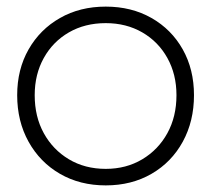

<svg xmlns="http://www.w3.org/2000/svg" viewBox="-20 -551 639 581"><path d="M300 10Q222 10 161.5 -25Q101 -60 66.5 -122Q32 -184 32 -263Q32 -341 66.5 -401.5Q101 -462 161.5 -496.5Q222 -531 300 -531Q378 -531 438.5 -496.5Q499 -462 533 -401.5Q567 -341 567 -263Q567 -184 533 -122Q499 -60 438.5 -25Q378 10 300 10ZM300 -40Q362 -40 410.5 -69Q459 -98 486.5 -148Q514 -198 514 -263Q514 -326 486.5 -375.5Q459 -425 410.5 -453Q362 -481 300 -481Q237 -481 188.5 -453Q140 -425 112.5 -375.5Q85 -326 85 -263Q85 -198 112.5 -148Q140 -98 188.5 -69Q237 -40 300 -40Z"/></svg>

Font: Lexend Deca ExtraLight
Style: Regular
Weight: 200
Designer: Bonnie Shaver-Troup, Thomas Jockin
Foundry: Lexend
Version: Version 1.008; ttfautohint (v1.8.4.7-5d5b)